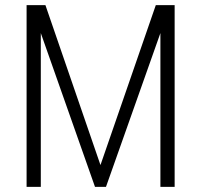

<svg xmlns="http://www.w3.org/2000/svg" viewBox="-20 -731 788 751"><path d="M157.7 -710.9 373 -85.4 589.4 -710.9H663.1V0H607.4V-601.6L394.5 0H351.6L139.6 -601.6V0H84V-710.9Z"/></svg>

Font: MAUL Condensed Light
Style: Light
Weight: 300
Designer: MAUL
Version: Version 2.137; 2017; ttfautohint (v1.8.3)